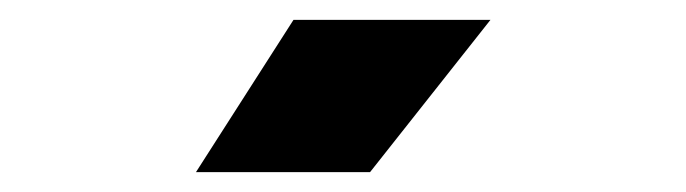

<svg xmlns="http://www.w3.org/2000/svg" viewBox="-20 -829 690 193"><path d="M275 -809H473L352 -656H177Z"/></svg>

Font: Biryani Black
Style: Regular
Weight: 900
Designer: Dan Reynolds and Mathieu Reguer
Foundry: Dan Reynolds and Mathieu Reguer
Version: Version 1.004; ttfautohint (v1.1) -l 5 -r 5 -G 72 -x 0 -D la